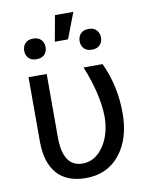

<svg xmlns="http://www.w3.org/2000/svg" viewBox="-90 -871 725 945"><g transform="rotate(-10 272.5 -399.0)"><path d="M160.6 -528.3V-212.4Q160.6 -63.5 258.8 -63.5Q321.8 -63.5 363.3 -124.5Q404.8 -185.5 404.8 -274.4Q402.3 -387.2 344.7 -528.3H439.9Q495.1 -410.6 495.1 -274.4Q495.1 -146 432.4 -68.1Q369.6 9.8 263.2 9.8Q168.5 9.8 119.6 -44.9Q70.8 -99.6 69.8 -204.6V-528.3ZM361.6 -622.1Q348.1 -636.7 348.1 -658.7Q348.1 -680.7 361.6 -695.8Q375 -710.9 401.4 -710.9Q427.7 -710.9 441.4 -695.8Q455.1 -680.7 455.1 -658.7Q455.1 -636.7 441.4 -622.1Q427.7 -607.4 401.4 -607.4Q375 -607.4 361.6 -622.1ZM84.7 -623Q71.3 -637.7 71.3 -659.7Q71.3 -681.6 84.7 -696.5Q98.1 -711.4 124.5 -711.4Q150.9 -711.4 164.6 -696.5Q178.2 -681.6 178.2 -659.7Q178.2 -637.7 164.6 -623Q150.9 -608.4 124.5 -608.4Q98.1 -608.4 84.7 -623ZM251 -806.6H342.8L293.5 -677.7H227.5Z"/></g></svg>

Font: MAUL
Style: Regular
Weight: 400
Designer: MAUL
Version: Version 1.0; 2020; ttfautohint (v1.8.3)